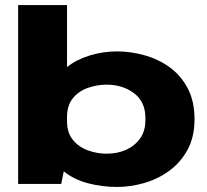

<svg xmlns="http://www.w3.org/2000/svg" viewBox="-20 -730 821 762"><path d="M52 0V-710H246V-464Q284 -494 336.5 -510Q389 -526 445 -526Q498 -526 552.5 -511Q607 -496 652 -464Q697 -432 724.5 -380.5Q752 -329 752 -257Q752 -185 723.5 -134Q695 -83 649.5 -50.5Q604 -18 550 -3Q496 12 445 12Q386 12 330 -2.5Q274 -17 233 -50L223 0ZM246 -249Q246 -203 269.5 -174.5Q293 -146 329.5 -133Q366 -120 403 -120Q446 -120 480.5 -135.5Q515 -151 536 -180.5Q557 -210 557 -252V-262Q557 -326 512 -360Q467 -394 403 -394Q366 -394 329.5 -381.5Q293 -369 269.5 -340.5Q246 -312 246 -265Z"/></svg>

Font: Special Gothic Expanded One
Style: Regular
Weight: 400
Designer: Alistair McCready
Foundry: Monolith
Version: Version 1.010; ttfautohint (v1.8.4.7-5d5b)